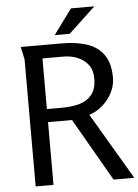

<svg xmlns="http://www.w3.org/2000/svg" viewBox="-60 -951 719 997"><g transform="rotate(-5 299.5 -452.5)"><path d="M71 -728H288Q357 -728 413 -710.5Q469 -693 501.5 -649Q534 -605 534 -527Q534 -487 515 -450Q496 -413 464.5 -385.5Q433 -358 395 -346L599 0H491L303 -327H178V0H85V-662ZM178 -659V-395H258Q308 -395 348.5 -406.5Q389 -418 413 -448Q437 -478 437 -533Q437 -576 416 -603.5Q395 -631 361 -645Q327 -659 288 -659ZM348 -905H470L330 -774H252Z"/></g></svg>

Font: Rosario Light
Style: Regular
Weight: 400
Version: Version 1.101; ttfautohint (v1.8.1.43-b0c9)